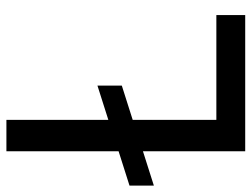

<svg xmlns="http://www.w3.org/2000/svg" viewBox="-137 -672 785 599"><g transform="rotate(-90 255.5 -372.5)"><path d="M83 0H508V-90H181V-351L288 -385V-461L181 -427V-745H83V-395L-24 -361V-285L83 -319Z"/></g></svg>

Font: Plus Jakarta Sans Medium
Style: Regular
Weight: 500
Designer: Gumpita Rahayu
Foundry: Tokotype
Version: Version 2.004; ttfautohint (v1.8.3)